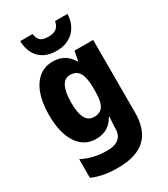

<svg xmlns="http://www.w3.org/2000/svg" viewBox="-242 -884 1075 1231"><g transform="rotate(-30 295.5 -268.5)"><path d="M468 -777H376C367 -726 335 -711 292 -711C241 -711 218 -724 209 -777H118C122 -669 183 -606 292 -606C396 -606 464 -673 468 -777ZM231 -560C115 -560 41 -456 41 -273C41 -92 114 10 227 10C296 10 338 -21 367 -71H372C369 -47 367 -18 367 1V12C367 78 326 110 252 110C181 110 128 97 67 68V205C122 230 181 240 258 240C443 240 527 152 527 -12V-550H389L376 -481H371C340 -532 297 -560 231 -560ZM285 -430C351 -430 374 -381 374 -278V-254C374 -162 350 -119 287 -119C231 -119 204 -167 204 -271C204 -376 232 -430 285 -430Z"/></g></svg>

Font: Noto Sans Georgian SemiCondensed ExtraBold
Style: Regular
Weight: 800
Width: 4
Designer: Monotype Design Team, Akaki Razmadze
Foundry: Google LLC
Version: Version 2.005